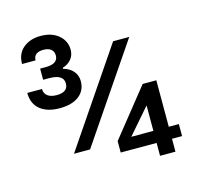

<svg xmlns="http://www.w3.org/2000/svg" viewBox="-109 -854 1043 1001"><g transform="rotate(-15 412.0 -353.5)"><path d="M634.1 -105.7H514.9L634.1 -243.1ZM634.1 -40.8V28.8H717.2V-40.8H771.6V-105.7H717.2V-356.6H643.5L440.3 -102.3V-40.8ZM194 -736.1Q135.8 -736.1 99.4 -705.3Q62.9 -674.5 62.9 -619.7H135.9Q135.9 -640.8 149.7 -651.7Q163.6 -662.5 189.3 -662.5Q215.6 -662.5 230.1 -650.7Q244.7 -638.8 244.7 -617Q244.7 -595.1 228 -583.6Q211.4 -572.1 179.1 -572.1H147.8V-511.9H179.1Q257.6 -511.9 257.6 -463.1Q257.6 -416.2 195.9 -416.2Q165.1 -416.2 147.4 -429.3Q129.6 -442.4 129.6 -467H50.2Q50.2 -408.8 88.4 -377.4Q126.7 -346 194.2 -346Q260.8 -346 298.3 -375.1Q335.8 -404.2 335.8 -454.9Q335.8 -485.6 316.1 -508.7Q296.5 -531.8 262.8 -540.2V-545.6Q292.8 -554.4 309.9 -575.7Q327.1 -597 327.1 -626.1Q327.1 -673.7 290.4 -704.9Q253.7 -736.1 194 -736.1ZM290.3 -97.7 639.3 -611.4H552.2L203.5 -97.7Z"/></g></svg>

Font: Estedad-FD VF
Style: Regular
Weight: 100
Designer: Amin Abedi
Version: Version 7.3